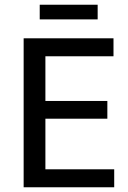

<svg xmlns="http://www.w3.org/2000/svg" viewBox="-20 -792 541 812"><path d="M80 -630H460V-554H172V-365H434V-290H172V-76H463V0H80ZM393 -772V-710H148V-772Z"/></svg>

Font: Mukta Mahee
Style: Regular
Weight: 400
Designer: Shuchita Grover, Noopur Datye, Girish Dalvi, Yashodeep Gholap
Foundry: Ek Type
Version: Version 2.538;PS 1.000;hotconv 16.6.51;makeotf.lib2.5.65220;